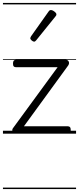

<svg xmlns="http://www.w3.org/2000/svg" viewBox="-20 -905 535 1300"><path d="M86 0Q68 0 64.5 -13.5Q61 -27 67 -36L370 -450H88Q78 -450 73 -455.5Q68 -461 68 -475Q68 -488 73 -494Q78 -500 88 -500H427Q436 -500 441.5 -494Q447 -488 447.5 -479.5Q448 -471 442 -462L142 -50H439Q449 -50 454 -44Q459 -38 459 -23Q459 -11 454 -5.5Q449 0 439 0ZM211 -623Q204 -623 194.5 -631Q185 -639 185 -647Q185 -649 186.5 -651.5Q188 -654 190 -659L309 -827Q312 -832 316 -834.5Q320 -837 325 -837Q332 -837 340.5 -832Q349 -827 355.5 -820.5Q362 -814 362 -808Q362 -803 360.5 -800.5Q359 -798 355 -793L225 -632Q218 -623 211 -623ZM0 365H495V375H0ZM0 -20H495V0H0ZM0 -505H495V-500H0ZM0 -885H495V-875H0Z"/></svg>

Font: Playwrite GB J Guides
Style: Regular
Weight: 400
Designer: Veronika Burian, José Scaglione
Foundry: TypeTogether
Version: Version 1.003